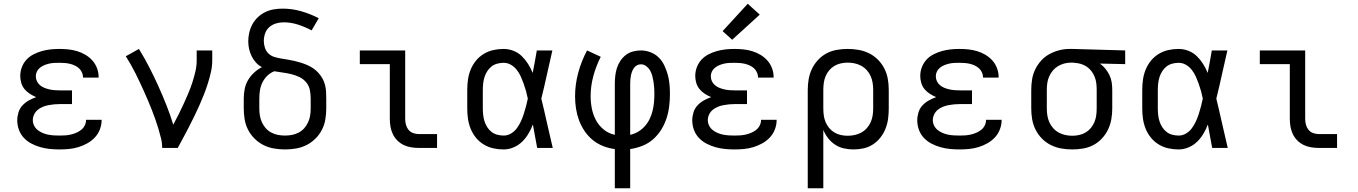

<svg xmlns="http://www.w3.org/2000/svg" viewBox="-20 -789 7240 1024"><path d="M297 8Q272 8 246.5 5.5Q221 3 196 -4Q171 -11 148 -23Q125 -35 107.5 -53.5Q90 -72 81 -96.5Q72 -121 72 -147Q72 -168 78.5 -189.5Q85 -211 100 -227Q115 -243 134 -253.5Q153 -264 173 -271Q156 -278 139.5 -288.5Q123 -299 111 -313.5Q99 -328 93.5 -346.5Q88 -365 88 -384Q88 -408 96.5 -430.5Q105 -453 121 -470.5Q137 -488 158.5 -499Q180 -510 203 -516.5Q226 -523 249.5 -525.5Q273 -528 297 -528Q321 -528 345 -525.5Q369 -523 392 -516Q415 -509 436 -496.5Q457 -484 473 -466Q489 -448 497.5 -425Q506 -402 506 -378Q506 -377 506 -376.5Q506 -376 506 -375H423Q423 -375 423 -375.5Q423 -376 423 -376Q423 -390 417 -403Q411 -416 401 -425Q391 -434 378 -440Q365 -446 351.5 -449Q338 -452 324.5 -453Q311 -454 297 -454Q284 -454 270.5 -453.5Q257 -453 243.5 -450Q230 -447 217.5 -442Q205 -437 194 -428.5Q183 -420 177 -408Q171 -396 171 -382Q171 -368 177 -355.5Q183 -343 194 -334Q205 -325 218 -320Q231 -315 244.5 -312Q258 -309 272 -308Q286 -307 300 -307H364V-234H300Q284 -234 268.5 -232.5Q253 -231 237.5 -228Q222 -225 207.5 -219Q193 -213 181 -203Q169 -193 162 -178.5Q155 -164 155 -148Q155 -148 155 -148Q155 -148 155 -148Q155 -133 162 -119Q169 -105 181 -95.5Q193 -86 207 -80Q221 -74 236 -71Q251 -68 266.5 -67Q282 -66 297 -66Q313 -66 328 -67Q343 -68 358 -71.5Q373 -75 387 -81Q401 -87 413 -96.5Q425 -106 432 -120Q439 -134 439 -150Q439 -150 439 -150Q439 -150 439 -150H522Q522 -149 522 -149Q522 -149 522 -148Q522 -123 512.5 -98.5Q503 -74 485.5 -55.5Q468 -37 445.5 -24.5Q423 -12 398.5 -4.5Q374 3 348.5 5.5Q323 8 297 8Z M845 0Q845 -27 838.5 -52.5Q832 -78 824.5 -103.5Q817 -129 808 -154Q799 -179 789.5 -203.5Q780 -228 769.5 -252.5Q759 -277 748 -301.5Q737 -326 726 -349.5Q715 -373 703 -397Q691 -421 678 -444Q665 -467 651 -489L721 -528Q750 -481 775.5 -431.5Q801 -382 824 -331Q847 -280 867.5 -228.5Q888 -177 904 -124Q919 -151 932.5 -178.5Q946 -206 959 -234Q972 -262 984 -290.5Q996 -319 1005.5 -348Q1015 -377 1022 -407Q1029 -437 1029 -468V-520H1112V-468Q1112 -436 1105 -405Q1098 -374 1088.5 -344Q1079 -314 1067.5 -284.5Q1056 -255 1043 -226Q1030 -197 1016 -168.5Q1002 -140 987.5 -111.5Q973 -83 958 -55.5Q943 -28 928 0Z M1500 8Q1471 8 1441.5 3Q1412 -2 1386 -15Q1360 -28 1338.5 -49Q1317 -70 1303.5 -96Q1290 -122 1285 -151.5Q1280 -181 1280 -210V-263Q1280 -289 1285 -314.5Q1290 -340 1303 -362Q1316 -384 1335 -401.5Q1354 -419 1377 -431Q1359 -440 1345 -455.5Q1331 -471 1322 -489.5Q1313 -508 1308.5 -528Q1304 -548 1304 -569Q1304 -592 1309.5 -615.5Q1315 -639 1326.5 -660Q1338 -681 1355.5 -697.5Q1373 -714 1394.5 -724.5Q1416 -735 1440 -739Q1464 -743 1487 -743Q1538 -743 1586.5 -729Q1635 -715 1680 -692L1642 -627Q1608 -645 1570 -657.5Q1532 -670 1493 -670Q1472 -670 1452 -664Q1432 -658 1416.5 -644.5Q1401 -631 1394 -611Q1387 -591 1387 -570Q1387 -552 1393 -534Q1399 -516 1412 -503.5Q1425 -491 1442.5 -485.5Q1460 -480 1478.5 -477Q1497 -474 1515 -471Q1533 -468 1550.5 -464Q1568 -460 1585.5 -454.5Q1603 -449 1620 -441.5Q1637 -434 1652 -423.5Q1667 -413 1679 -399.5Q1691 -386 1700 -370Q1709 -354 1713.5 -336Q1718 -318 1719 -300Q1720 -282 1720 -263V-210Q1720 -181 1715 -151.5Q1710 -122 1696.5 -96Q1683 -70 1661.5 -49Q1640 -28 1614 -15Q1588 -2 1558.5 3Q1529 8 1500 8ZM1500 -66Q1519 -66 1537.5 -69.5Q1556 -73 1573 -82Q1590 -91 1602.5 -105Q1615 -119 1623 -136.5Q1631 -154 1634 -172.5Q1637 -191 1637 -210V-263Q1637 -286 1632.5 -309Q1628 -332 1613 -350Q1598 -368 1577 -378Q1556 -388 1533.5 -393.5Q1511 -399 1488.5 -402Q1466 -405 1443 -409Q1422 -401 1406 -385.5Q1390 -370 1380 -350Q1370 -330 1366.5 -308Q1363 -286 1363 -263V-210Q1363 -191 1366 -172.5Q1369 -154 1377 -136.5Q1385 -119 1397.5 -105Q1410 -91 1427 -82Q1444 -73 1462.5 -69.5Q1481 -66 1500 -66Z M2213 0Q2193 0 2172 -3.5Q2151 -7 2132.5 -16Q2114 -25 2099 -40Q2084 -55 2075 -74Q2066 -93 2062.5 -113.5Q2059 -134 2059 -155V-447H1899V-520H2141V-155Q2141 -139 2145 -124Q2149 -109 2158.5 -97Q2168 -85 2183 -79.5Q2198 -74 2213 -74H2311V0Z M2666 8Q2638 8 2611 2Q2584 -4 2560 -18.5Q2536 -33 2518.5 -54.5Q2501 -76 2490.5 -101.5Q2480 -127 2476 -154.5Q2472 -182 2472 -210V-310Q2472 -338 2476 -365.5Q2480 -393 2490.5 -418.5Q2501 -444 2518.5 -465.5Q2536 -487 2560 -501.5Q2584 -516 2611 -522Q2638 -528 2666 -528Q2693 -528 2718.5 -518Q2744 -508 2763 -489.5Q2782 -471 2796.5 -448Q2811 -425 2821 -400Q2827 -430 2832.5 -460Q2838 -490 2843 -520H2926Q2911 -456 2897 -391.5Q2883 -327 2867 -263Q2883 -198 2897.5 -132Q2912 -66 2928 0H2845Q2839 -31 2833.5 -62Q2828 -93 2822 -125Q2812 -99 2798 -75.5Q2784 -52 2764.5 -33Q2745 -14 2719 -3Q2693 8 2666 8ZM2666 -66Q2687 -66 2705.5 -77Q2724 -88 2736.5 -105Q2749 -122 2758 -141.5Q2767 -161 2773.5 -181.5Q2780 -202 2785.5 -222.5Q2791 -243 2795 -263Q2791 -283 2785.5 -303Q2780 -323 2773 -342.5Q2766 -362 2757.5 -381Q2749 -400 2736 -416.5Q2723 -433 2705 -443.5Q2687 -454 2666 -454Q2649 -454 2632 -449.5Q2615 -445 2601.5 -434.5Q2588 -424 2578.5 -409Q2569 -394 2564 -378Q2559 -362 2557 -344.5Q2555 -327 2555 -310V-210Q2555 -193 2557 -175.5Q2559 -158 2564 -142Q2569 -126 2578.5 -111Q2588 -96 2601.5 -85.5Q2615 -75 2632 -70.5Q2649 -66 2666 -66Z M3259 215V6Q3227 2 3196.5 -10Q3166 -22 3141 -42.5Q3116 -63 3097.5 -90.5Q3079 -118 3068 -148Q3057 -178 3052 -210Q3047 -242 3047 -275Q3047 -339 3064 -401.5Q3081 -464 3111 -520L3184 -486Q3159 -437 3144.5 -383.5Q3130 -330 3130 -276Q3130 -243 3136.5 -210Q3143 -177 3158.5 -148Q3174 -119 3200 -98Q3226 -77 3259 -70V-343Q3259 -364 3261.5 -385.5Q3264 -407 3270.5 -427Q3277 -447 3289 -465Q3301 -483 3318 -496Q3335 -509 3356 -514.5Q3377 -520 3398 -520Q3424 -520 3449 -510.5Q3474 -501 3492.5 -483Q3511 -465 3522.5 -441Q3534 -417 3541 -392Q3548 -367 3550.5 -341Q3553 -315 3553 -289Q3553 -256 3549 -222.5Q3545 -189 3534.5 -157Q3524 -125 3506 -96.5Q3488 -68 3463 -46Q3438 -24 3406.5 -11.5Q3375 1 3341 6V215ZM3341 -70Q3364 -75 3384 -87Q3404 -99 3419.5 -116.5Q3435 -134 3445 -155Q3455 -176 3460.5 -198.5Q3466 -221 3468 -244Q3470 -267 3470 -290Q3470 -306 3469 -321.5Q3468 -337 3465.5 -352.5Q3463 -368 3459 -383.5Q3455 -399 3447.5 -412.5Q3440 -426 3427 -436Q3414 -446 3398 -446Q3387 -446 3377.5 -441Q3368 -436 3361.5 -427Q3355 -418 3351 -407.5Q3347 -397 3345 -386.5Q3343 -376 3342 -365Q3341 -354 3341 -343Z M3897 8Q3872 8 3846.5 5.5Q3821 3 3796 -4Q3771 -11 3748 -23Q3725 -35 3707.5 -53.5Q3690 -72 3681 -96.5Q3672 -121 3672 -147Q3672 -168 3678.5 -189.5Q3685 -211 3700 -227Q3715 -243 3734 -253.5Q3753 -264 3773 -271Q3756 -278 3739.5 -288.5Q3723 -299 3711 -313.5Q3699 -328 3693.5 -346.5Q3688 -365 3688 -384Q3688 -408 3696.5 -430.5Q3705 -453 3721 -470.5Q3737 -488 3758.5 -499Q3780 -510 3803 -516.5Q3826 -523 3849.5 -525.5Q3873 -528 3897 -528Q3921 -528 3945 -525.5Q3969 -523 3992 -516Q4015 -509 4036 -496.5Q4057 -484 4073 -466Q4089 -448 4097.5 -425Q4106 -402 4106 -378Q4106 -377 4106 -376.5Q4106 -376 4106 -375H4023Q4023 -375 4023 -375.5Q4023 -376 4023 -376Q4023 -390 4017 -403Q4011 -416 4001 -425Q3991 -434 3978 -440Q3965 -446 3951.5 -449Q3938 -452 3924.5 -453Q3911 -454 3897 -454Q3884 -454 3870.5 -453.5Q3857 -453 3843.5 -450Q3830 -447 3817.5 -442Q3805 -437 3794 -428.5Q3783 -420 3777 -408Q3771 -396 3771 -382Q3771 -368 3777 -355.5Q3783 -343 3794 -334Q3805 -325 3818 -320Q3831 -315 3844.5 -312Q3858 -309 3872 -308Q3886 -307 3900 -307H3964V-234H3900Q3884 -234 3868.5 -232.5Q3853 -231 3837.5 -228Q3822 -225 3807.5 -219Q3793 -213 3781 -203Q3769 -193 3762 -178.5Q3755 -164 3755 -148Q3755 -148 3755 -148Q3755 -148 3755 -148Q3755 -133 3762 -119Q3769 -105 3781 -95.5Q3793 -86 3807 -80Q3821 -74 3836 -71Q3851 -68 3866.5 -67Q3882 -66 3897 -66Q3913 -66 3928 -67Q3943 -68 3958 -71.5Q3973 -75 3987 -81Q4001 -87 4013 -96.5Q4025 -106 4032 -120Q4039 -134 4039 -150Q4039 -150 4039 -150Q4039 -150 4039 -150H4122Q4122 -149 4122 -149Q4122 -149 4122 -148Q4122 -123 4112.5 -98.5Q4103 -74 4085.5 -55.5Q4068 -37 4045.5 -24.5Q4023 -12 3998.5 -4.5Q3974 3 3948.5 5.5Q3923 8 3897 8ZM3885 -577 3834 -623 3968 -769 4032 -711Z M4288 215V-310Q4288 -339 4293 -367.5Q4298 -396 4310.5 -422Q4323 -448 4343 -469.5Q4363 -491 4388.5 -504.5Q4414 -518 4443 -523Q4472 -528 4501 -528Q4530 -528 4559 -523Q4588 -518 4614.5 -505Q4641 -492 4662 -471Q4683 -450 4696.5 -423.5Q4710 -397 4715 -368Q4720 -339 4720 -310V-210Q4720 -183 4716.5 -156Q4713 -129 4703 -103.5Q4693 -78 4676 -56Q4659 -34 4636 -19Q4613 -4 4586.5 2Q4560 8 4532 8Q4507 8 4481.5 2.5Q4456 -3 4434.5 -17Q4413 -31 4397 -51.5Q4381 -72 4371 -96V215ZM4501 -65Q4520 -65 4538.5 -69Q4557 -73 4573.5 -82Q4590 -91 4603 -105.5Q4616 -120 4623.5 -137Q4631 -154 4634 -172.5Q4637 -191 4637 -210V-310Q4637 -329 4634 -347.5Q4631 -366 4623.5 -383Q4616 -400 4603 -414.5Q4590 -429 4573.5 -438Q4557 -447 4538.5 -451Q4520 -455 4501 -455Q4483 -455 4464.5 -451Q4446 -447 4430 -437.5Q4414 -428 4402 -413.5Q4390 -399 4383 -382Q4376 -365 4373.5 -346.5Q4371 -328 4371 -310V-210Q4371 -192 4373.5 -173.5Q4376 -155 4383 -138Q4390 -121 4402 -106.5Q4414 -92 4430 -82.5Q4446 -73 4464 -69Q4482 -65 4501 -65Z M5097 8Q5072 8 5046.5 5.5Q5021 3 4996 -4Q4971 -11 4948 -23Q4925 -35 4907.5 -53.5Q4890 -72 4881 -96.5Q4872 -121 4872 -147Q4872 -168 4878.5 -189.5Q4885 -211 4900 -227Q4915 -243 4934 -253.5Q4953 -264 4973 -271Q4956 -278 4939.5 -288.5Q4923 -299 4911 -313.5Q4899 -328 4893.5 -346.5Q4888 -365 4888 -384Q4888 -408 4896.5 -430.5Q4905 -453 4921 -470.5Q4937 -488 4958.5 -499Q4980 -510 5003 -516.5Q5026 -523 5049.5 -525.5Q5073 -528 5097 -528Q5121 -528 5145 -525.5Q5169 -523 5192 -516Q5215 -509 5236 -496.5Q5257 -484 5273 -466Q5289 -448 5297.5 -425Q5306 -402 5306 -378Q5306 -377 5306 -376.5Q5306 -376 5306 -375H5223Q5223 -375 5223 -375.5Q5223 -376 5223 -376Q5223 -390 5217 -403Q5211 -416 5201 -425Q5191 -434 5178 -440Q5165 -446 5151.5 -449Q5138 -452 5124.5 -453Q5111 -454 5097 -454Q5084 -454 5070.5 -453.5Q5057 -453 5043.5 -450Q5030 -447 5017.5 -442Q5005 -437 4994 -428.5Q4983 -420 4977 -408Q4971 -396 4971 -382Q4971 -368 4977 -355.5Q4983 -343 4994 -334Q5005 -325 5018 -320Q5031 -315 5044.5 -312Q5058 -309 5072 -308Q5086 -307 5100 -307H5164V-234H5100Q5084 -234 5068.5 -232.5Q5053 -231 5037.5 -228Q5022 -225 5007.5 -219Q4993 -213 4981 -203Q4969 -193 4962 -178.5Q4955 -164 4955 -148Q4955 -148 4955 -148Q4955 -148 4955 -148Q4955 -133 4962 -119Q4969 -105 4981 -95.5Q4993 -86 5007 -80Q5021 -74 5036 -71Q5051 -68 5066.5 -67Q5082 -66 5097 -66Q5113 -66 5128 -67Q5143 -68 5158 -71.5Q5173 -75 5187 -81Q5201 -87 5213 -96.5Q5225 -106 5232 -120Q5239 -134 5239 -150Q5239 -150 5239 -150Q5239 -150 5239 -150H5322Q5322 -149 5322 -149Q5322 -149 5322 -148Q5322 -123 5312.5 -98.5Q5303 -74 5285.5 -55.5Q5268 -37 5245.5 -24.5Q5223 -12 5198.5 -4.5Q5174 3 5148.5 5.5Q5123 8 5097 8Z M5699 8Q5670 8 5641 3Q5612 -2 5585.5 -15Q5559 -28 5538 -49Q5517 -70 5503.5 -96.5Q5490 -123 5485 -152Q5480 -181 5480 -210V-310Q5480 -338 5484.5 -366Q5489 -394 5501.5 -419.5Q5514 -445 5533 -466Q5552 -487 5577 -500.5Q5602 -514 5629 -521Q5656 -528 5685 -528Q5688 -528 5692 -528Q5696 -528 5700 -528L5981 -520V-447L5846 -450Q5862 -439 5875 -423Q5888 -407 5897 -388.5Q5906 -370 5909 -350Q5912 -330 5912 -310V-210Q5912 -181 5907 -152.5Q5902 -124 5889.5 -98Q5877 -72 5857 -50.5Q5837 -29 5811.5 -15.5Q5786 -2 5757 3Q5728 8 5699 8ZM5699 -65Q5717 -65 5735.5 -69Q5754 -73 5770 -82.5Q5786 -92 5798 -106.5Q5810 -121 5817 -138Q5824 -155 5826.5 -173.5Q5829 -192 5829 -210V-310Q5829 -327 5827 -344.5Q5825 -362 5818.5 -378.5Q5812 -395 5801.5 -409Q5791 -423 5776.5 -433Q5762 -443 5745 -448Q5728 -453 5711 -454L5700 -455Q5698 -455 5695.5 -455Q5693 -455 5691 -455Q5673 -455 5655 -450Q5637 -445 5621.5 -435.5Q5606 -426 5594.5 -412Q5583 -398 5575.5 -381Q5568 -364 5565.5 -346Q5563 -328 5563 -310V-210Q5563 -191 5566 -172.5Q5569 -154 5576.5 -137Q5584 -120 5597 -105.5Q5610 -91 5626.5 -82Q5643 -73 5661.5 -69Q5680 -65 5699 -65Z M6266 8Q6238 8 6211 2Q6184 -4 6160 -18.5Q6136 -33 6118.5 -54.5Q6101 -76 6090.5 -101.5Q6080 -127 6076 -154.5Q6072 -182 6072 -210V-310Q6072 -338 6076 -365.5Q6080 -393 6090.5 -418.5Q6101 -444 6118.5 -465.5Q6136 -487 6160 -501.5Q6184 -516 6211 -522Q6238 -528 6266 -528Q6293 -528 6318.5 -518Q6344 -508 6363 -489.5Q6382 -471 6396.5 -448Q6411 -425 6421 -400Q6427 -430 6432.5 -460Q6438 -490 6443 -520H6526Q6511 -456 6497 -391.5Q6483 -327 6467 -263Q6483 -198 6497.5 -132Q6512 -66 6528 0H6445Q6439 -31 6433.5 -62Q6428 -93 6422 -125Q6412 -99 6398 -75.5Q6384 -52 6364.5 -33Q6345 -14 6319 -3Q6293 8 6266 8ZM6266 -66Q6287 -66 6305.5 -77Q6324 -88 6336.5 -105Q6349 -122 6358 -141.5Q6367 -161 6373.5 -181.5Q6380 -202 6385.5 -222.5Q6391 -243 6395 -263Q6391 -283 6385.5 -303Q6380 -323 6373 -342.5Q6366 -362 6357.5 -381Q6349 -400 6336 -416.5Q6323 -433 6305 -443.5Q6287 -454 6266 -454Q6249 -454 6232 -449.5Q6215 -445 6201.5 -434.5Q6188 -424 6178.5 -409Q6169 -394 6164 -378Q6159 -362 6157 -344.5Q6155 -327 6155 -310V-210Q6155 -193 6157 -175.5Q6159 -158 6164 -142Q6169 -126 6178.5 -111Q6188 -96 6201.5 -85.5Q6215 -75 6232 -70.5Q6249 -66 6266 -66Z M7013 0Q6993 0 6972 -3.5Q6951 -7 6932.5 -16Q6914 -25 6899 -40Q6884 -55 6875 -74Q6866 -93 6862.5 -113.5Q6859 -134 6859 -155V-447H6699V-520H6941V-155Q6941 -139 6945 -124Q6949 -109 6958.5 -97Q6968 -85 6983 -79.5Q6998 -74 7013 -74H7111V0Z"/></svg>

Font: Iosevka Meiseki Sans
Style: Regular
Weight: 400
Monospace: yes
Designer: Belleve Invis
Foundry: Belleve Invis
Version: Version 11.2.6; ttfautohint (v1.8.4)